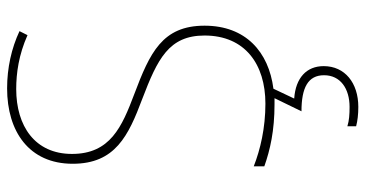

<svg xmlns="http://www.w3.org/2000/svg" viewBox="-258 -506 1004 527"><g transform="rotate(-90 243.5 -242.0)"><path d="M326 145C326 98 294 68 237 64L264 7C365 -6 437 -69 437 -182C437 -298 363 -332 249 -375C159 -409 85 -441 85 -546C85 -648 162 -699 263 -699C307 -699 357 -692 411 -668L422 -690C375 -712 321 -724 265 -724C147 -724 58 -664 58 -544C58 -427 135 -391 236 -353C346 -311 410 -280 410 -182C410 -71 331 -15 223 -15C156 -15 97 -29 51 -47V-18C96 -2 149 10 221 10C227 10 232 10 238 10L202 84C267 84 301 102 301 146C301 191 264 216 214 216C194 216 177 215 161 210V234C176 238 194 240 214 240C280 240 326 203 326 145Z"/></g></svg>

Font: Noto Sans Ethiopic SemiCondensed Thin
Style: Regular
Weight: 100
Width: 4
Designer: Monotype Design Team
Foundry: Monotype Imaging Inc.
Version: Version 2.102